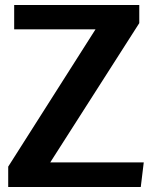

<svg xmlns="http://www.w3.org/2000/svg" viewBox="-20 -752 611 772"><path d="M37 -732V-634H364L13 -82V0H546L558 -99H182L540 -659V-732Z"/></svg>

Font: Rosario
Style: Bold
Weight: 700
Designer: Hector Gatti
Foundry: Omnibus Type
Version: Version 1.100